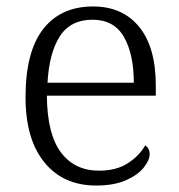

<svg xmlns="http://www.w3.org/2000/svg" viewBox="-20 -564 554 594"><path d="M277 10Q176 10 117.5 -61.5Q59 -133 59 -263Q59 -404 113.5 -474Q168 -544 268 -544Q359 -544 410.5 -481Q462 -418 462 -299V-268H125Q126 -149 168.5 -92.5Q211 -36 286 -36Q340 -36 375.5 -59Q411 -82 429 -114Q435 -111 439 -104Q443 -97 443 -87Q443 -69 425 -46Q407 -23 370 -6.5Q333 10 277 10ZM394 -308Q394 -396 363.5 -449.5Q333 -503 266 -503Q198 -503 165 -451.5Q132 -400 127 -308Z"/></svg>

Font: Noto Serif Gujarati Light
Style: Regular
Weight: 300
Version: Version 2.102